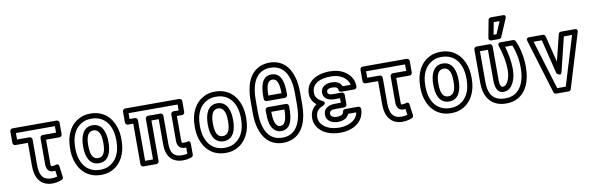

<svg xmlns="http://www.w3.org/2000/svg" viewBox="-54 -1307 5690 1843"><g transform="rotate(-10 2791.5 -385.0)"><path d="M340 -15C262 -15 225 -59 225 -162V-415C225 -430 211 -440 200 -440H78V-503H458V-440H327C312 -440 302 -426 302 -415V-160C302 -122 316 -80 366 -80C374 -80 382 -80 388 -81L396 -23C379 -18 362 -15 340 -15ZM340 35C377 35 406 27 432 17C442 13 449 3 448 -9L434 -116C430 -145 407 -138 401 -136C386 -131 384 -130 366 -130C355 -130 352 -128 352 -160V-390H483C494 -390 508 -400 508 -415V-528C508 -539 498 -553 483 -553H53C42 -553 28 -543 28 -528V-415C28 -404 38 -390 53 -390H175V-162C175 -45 229 35 340 35Z M1015 -269V-259C1015 -141 969 -67 900 -33C876 -21 848 -15 815 -15C682 -15 614 -118 614 -259V-269C614 -387 660 -461 729 -495C753 -507 781 -513 814 -513C947 -513 1015 -410 1015 -269ZM564 -269V-259C564 -218 569 -180 580 -145C611 -42 690 35 815 35C854 35 890 28 922 12C1011 -32 1065 -127 1065 -259V-269C1065 -310 1060 -348 1049 -383C1018 -486 939 -563 814 -563C775 -563 739 -556 707 -540C618 -496 564 -401 564 -269ZM938 -269C938 -352 912 -449 814 -449C717 -449 691 -351 691 -269V-259C691 -175 716 -79 815 -79C913 -79 938 -176 938 -259ZM888 -269V-259C888 -176 866 -129 815 -129C763 -129 741 -175 741 -259V-269C741 -351 764 -399 814 -399C865 -399 888 -351 888 -269Z M1613 -16C1536 -16 1501 -53 1501 -147V-421C1501 -436 1487 -446 1476 -446H1355C1340 -446 1330 -432 1330 -421V-25H1253V-421C1253 -436 1239 -446 1228 -446H1176V-503H1654V-446H1603C1588 -446 1578 -432 1578 -421V-162C1578 -113 1603 -82 1652 -82H1664V-22C1648 -18 1634 -16 1613 -16ZM1613 34C1646 34 1673 28 1698 19C1708 15 1714 6 1714 -4V-111C1714 -147 1684 -136 1682 -135C1677 -133 1665 -132 1652 -132C1629 -132 1628 -131 1628 -162V-396H1679C1690 -396 1704 -406 1704 -421V-528C1704 -539 1694 -553 1679 -553H1151C1140 -553 1126 -543 1126 -528V-421C1126 -410 1136 -396 1151 -396H1203V0C1203 11 1213 25 1228 25H1355C1366 25 1380 15 1380 0V-396H1451V-147C1451 -35 1507 34 1613 34Z M2230 -269V-259C2230 -141 2184 -67 2115 -33C2091 -21 2063 -15 2030 -15C1897 -15 1829 -118 1829 -259V-269C1829 -387 1875 -461 1944 -495C1968 -507 1996 -513 2029 -513C2162 -513 2230 -410 2230 -269ZM1779 -269V-259C1779 -218 1784 -180 1795 -145C1826 -42 1905 35 2030 35C2069 35 2105 28 2137 12C2226 -32 2280 -127 2280 -259V-269C2280 -310 2275 -348 2264 -383C2233 -486 2154 -563 2029 -563C1990 -563 1954 -556 1922 -540C1833 -496 1779 -401 1779 -269ZM2153 -269C2153 -352 2127 -449 2029 -449C1932 -449 1906 -351 1906 -269V-259C1906 -175 1931 -79 2030 -79C2128 -79 2153 -176 2153 -259ZM2103 -269V-259C2103 -176 2081 -129 2030 -129C1978 -129 1956 -175 1956 -259V-269C1956 -351 1979 -399 2029 -399C2080 -399 2103 -351 2103 -269Z M2400 -297V-415C2400 -555 2438 -645 2513 -680C2536 -691 2561 -696 2590 -696C2732 -696 2782 -571 2782 -415V-297C2782 -158 2743 -66 2669 -31C2646 -20 2620 -15 2591 -15C2449 -15 2400 -141 2400 -297ZM2832 -297V-415C2832 -469 2826 -517 2815 -558C2786 -664 2717 -746 2590 -746C2555 -746 2522 -739 2492 -725C2389 -677 2350 -561 2350 -415V-297C2350 -243 2356 -195 2367 -154C2396 -48 2464 35 2591 35C2627 35 2660 28 2690 14C2792 -34 2832 -152 2832 -297ZM2680 -328H2502C2487 -328 2477 -314 2477 -303V-278C2477 -204 2484 -127 2541 -93C2556 -84 2573 -79 2591 -79C2694 -79 2705 -197 2705 -278V-303C2705 -318 2691 -328 2680 -328ZM2655 -278C2655 -186 2638 -129 2591 -129C2581 -129 2574 -131 2567 -135C2540 -151 2527 -203 2527 -278ZM2590 -631C2488 -631 2477 -516 2477 -435V-412C2477 -397 2491 -387 2502 -387H2680C2695 -387 2705 -401 2705 -412V-435C2705 -517 2693 -631 2590 -631ZM2590 -581C2638 -581 2655 -528 2655 -437H2527C2527 -526 2543 -581 2590 -581Z M3251 -131H3330C3323 -93 3302 -68 3277 -51C3247 -30 3199 -15 3149 -15C3062 -15 2997 -45 2967 -95C2958 -110 2953 -127 2953 -149C2953 -205 2983 -233 3027 -249C3027 -249 3074 -274 3029 -295C2993 -312 2962 -341 2962 -384C2962 -482 3049 -513 3149 -513C3228 -513 3285 -481 3312 -432C3317 -423 3321 -411 3323 -401H3244C3227 -449 3176 -456 3142 -456C3094 -456 3039 -432 3039 -373C3039 -310 3098 -292 3143 -292H3200V-248H3143C3094 -248 3030 -231 3030 -160C3030 -92 3096 -71 3142 -71C3188 -71 3234 -88 3251 -131ZM3143 -198H3225C3236 -198 3250 -208 3250 -223V-317C3250 -328 3240 -342 3225 -342H3143C3103 -342 3089 -354 3089 -373C3089 -376 3089 -380 3091 -384C3096 -397 3111 -406 3142 -406C3180 -406 3198 -394 3198 -376C3198 -365 3208 -351 3223 -351H3350C3361 -351 3375 -361 3375 -376C3375 -405 3369 -432 3356 -456C3319 -525 3241 -563 3149 -563C3115 -563 3084 -559 3056 -552C2985 -534 2912 -486 2912 -384C2912 -335 2936 -299 2967 -274C2930 -249 2903 -208 2903 -149C2903 -120 2910 -93 2924 -69C2966 3 3053 35 3149 35C3208 35 3265 19 3305 -9C3346 -37 3382 -85 3382 -156C3382 -167 3372 -181 3357 -181H3230C3219 -181 3205 -171 3205 -156C3205 -152 3205 -149 3203 -146C3195 -132 3176 -121 3142 -121C3103 -121 3080 -136 3080 -160C3080 -188 3097 -198 3143 -198Z M3753 -15C3675 -15 3638 -59 3638 -162V-415C3638 -430 3624 -440 3613 -440H3491V-503H3871V-440H3740C3725 -440 3715 -426 3715 -415V-160C3715 -122 3729 -80 3779 -80C3787 -80 3795 -80 3801 -81L3809 -23C3792 -18 3775 -15 3753 -15ZM3753 35C3790 35 3819 27 3845 17C3855 13 3862 3 3861 -9L3847 -116C3843 -145 3820 -138 3814 -136C3799 -131 3797 -130 3779 -130C3768 -130 3765 -128 3765 -160V-390H3896C3907 -390 3921 -400 3921 -415V-528C3921 -539 3911 -553 3896 -553H3466C3455 -553 3441 -543 3441 -528V-415C3441 -404 3451 -390 3466 -390H3588V-162C3588 -45 3642 35 3753 35Z M4428 -269V-259C4428 -141 4382 -67 4313 -33C4289 -21 4261 -15 4228 -15C4095 -15 4027 -118 4027 -259V-269C4027 -387 4073 -461 4142 -495C4166 -507 4194 -513 4227 -513C4360 -513 4428 -410 4428 -269ZM3977 -269V-259C3977 -218 3982 -180 3993 -145C4024 -42 4103 35 4228 35C4267 35 4303 28 4335 12C4424 -32 4478 -127 4478 -259V-269C4478 -310 4473 -348 4462 -383C4431 -486 4352 -563 4227 -563C4188 -563 4152 -556 4120 -540C4031 -496 3977 -401 3977 -269ZM4351 -269C4351 -352 4325 -449 4227 -449C4130 -449 4104 -351 4104 -269V-259C4104 -175 4129 -79 4228 -79C4326 -79 4351 -176 4351 -259ZM4301 -269V-259C4301 -176 4279 -129 4228 -129C4176 -129 4154 -175 4154 -259V-269C4154 -351 4177 -399 4227 -399C4278 -399 4301 -351 4301 -269Z M4763 -15C4654 -15 4601 -75 4601 -204V-503H4679V-203C4679 -155 4688 -79 4759 -79C4809 -79 4839 -117 4854 -147C4872 -181 4882 -227 4882 -276C4882 -361 4866 -436 4846 -503H4917C4942 -441 4959 -367 4959 -276C4959 -153 4918 -70 4851 -34C4828 -22 4799 -15 4763 -15ZM4763 35C4805 35 4843 27 4875 10C4965 -38 5009 -144 5009 -276C5009 -381 4988 -467 4956 -538C4953 -546 4943 -553 4933 -553H4812C4776 -553 4787 -522 4788 -520C4812 -447 4832 -367 4832 -276C4832 -235 4822 -195 4809 -170C4796 -145 4780 -129 4759 -129C4741 -129 4729 -148 4729 -203V-528C4729 -539 4719 -553 4704 -553H4576C4565 -553 4551 -543 4551 -528V-204C4551 -56 4625 35 4763 35ZM4780 -755H4837L4786 -636H4757ZM4760 -805C4750 -805 4737 -797 4735 -785L4703 -616C4698 -589 4720 -586 4727 -586H4803C4812 -586 4822 -592 4826 -601L4898 -770C4915 -809 4875 -805 4875 -805Z M5336 -166 5419 -503H5499L5353 -25H5270L5124 -503H5204L5287 -166C5287 -166 5327 -128 5336 -166ZM5311 -276 5247 -534C5245 -544 5235 -553 5223 -553H5090C5055 -553 5065 -523 5066 -521L5227 7C5230 17 5240 25 5251 25H5372C5382 25 5393 18 5396 7L5557 -521C5567 -555 5535 -553 5533 -553H5400C5390 -553 5378 -546 5375 -534Z"/></g></svg>

Font: Asimov
Style: NarOu
Weight: 500
Designer: Google
Version: Version 2.000980; 2014